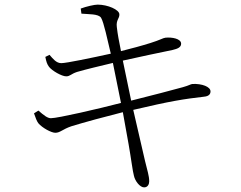

<svg xmlns="http://www.w3.org/2000/svg" viewBox="-20 -771 1040 830"><path d="M127 -281C134 -261 139 -247 146 -238C163 -218 202 -197 219 -197C240 -197 250 -212 288 -225C343 -242 439 -268 511 -286L536 -147C546 -91 554 -27 559 -11C564 12 585 39 603 39C619 39 625 25 625 13C625 -11 617 -33 607 -75L556 -296C717 -334 775 -343 862 -353C885 -355 890 -366 890 -376C890 -396 853 -410 812 -408C803 -407 799 -402 770 -394C738 -385 624 -355 547 -336L511 -509C573 -523 672 -544 726 -555C747 -560 763 -566 763 -582C763 -604 723 -611 695 -608C685 -607 672 -598 630 -585C592 -573 547 -561 503 -550C494 -595 489 -620 485 -654C481 -685 497 -691 496 -709C496 -729 446 -751 402 -751C388 -751 353 -743 329 -734L332 -712C361 -709 406 -712 417 -694C429 -674 444 -601 459 -539C377 -521 267 -498 245 -498C223 -498 209 -517 194 -534L176 -525C180 -505 183 -494 192 -482C205 -465 247 -441 266 -441C283 -441 286 -451 313 -460C354 -472 410 -485 468 -499L503 -326C407 -301 230 -260 200 -260C186 -260 171 -271 146 -293Z"/></svg>

Font: Noto Serif SC Light
Style: Regular
Weight: 300
Designer: Ryoko NISHIZUKA 西塚涼子 (kana & ideographs); Frank Grießhammer (Latin, Greek & Cyrillic); Wenlong ZHANG 张文龙 (bopomofo); San
Foundry: Adobe
Version: Version 2.001;hotconv 1.1.0;makeotfexe 2.6.0